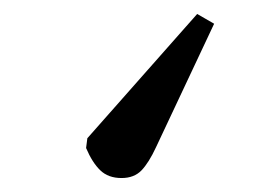

<svg xmlns="http://www.w3.org/2000/svg" viewBox="-20 -74 401 275"><path d="M262.4 -54 286.7 -40 203.4 137Q193.2 159 182.7 170Q172.1 181 154.1 181Q135.1 181 123.7 170Q112.2 159 103.3 138L105.1 124Z"/></svg>

Font: Literata 12pt Light
Style: Italic
Weight: 300
Italic angle: -2°
Designer: Latin by Veronika Burian and Jose Scaglione. Greek by Irene Vlachou. Cyrillic by Vera Evstafieva
Foundry: TypeTogether
Version: Version 3.002